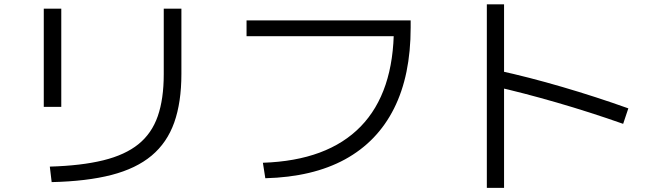

<svg xmlns="http://www.w3.org/2000/svg" viewBox="-20 -807 3040 893"><path d="M211.7 -32.1Q358.6 -36.4 460.3 -61.4Q562 -86.4 624 -136.5Q686 -186.7 713.8 -266.7Q741.6 -346.7 741.6 -462V-766.7H823.7V-463.3Q823.7 -331.3 790.4 -237.3Q757 -143.3 685.2 -83.2Q613.3 -23 498.5 6.7Q383.7 36.3 220.3 40ZM183.6 -310V-766.7H265V-310Z M1202.7 -50Q1503.6 -60.1 1657.8 -218.9Q1811.9 -377.7 1811.9 -678.7L1850 -638.6H1126.7V-712H1890V-678.7Q1890 -456.3 1812.5 -302.2Q1735 -148 1584.7 -65.8Q1434.3 16.3 1214 22Z M2878.3 -231Q2723.3 -285.6 2568.8 -330.3Q2414.3 -375 2277 -406L2296.3 -479.4Q2439 -448.4 2596 -402.4Q2753 -356.4 2902.4 -303ZM2244.3 66.7V-786.7H2324.4V66.7Z"/></svg>

Font: M PLUS 2 Thin
Style: Regular
Weight: 100
Designer: Coji Morishita
Foundry: UNDERFOREST DESIGN
Version: Version 1.001